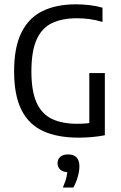

<svg xmlns="http://www.w3.org/2000/svg" viewBox="-20 -622 553 875"><path d="M338.2 5.3Q242 5.3 176.6 -24.6Q111.2 -54.5 77.8 -121.1Q44.3 -187.6 44.3 -297Q44.3 -406.4 77.6 -473.6Q110.9 -540.8 173.7 -571.5Q236.6 -602.3 325.1 -602.3Q357.5 -602.3 388.5 -598.6Q419.5 -595 447.2 -586.8V-522.1Q416.9 -531.1 388.1 -535Q359.3 -538.8 330.6 -538.8Q262.8 -538.8 216.7 -516.6Q170.5 -494.4 146.8 -441.5Q123.1 -388.6 123.1 -296.5Q123.1 -206.7 146.6 -154.5Q170.1 -102.4 216.6 -80.1Q263.2 -57.9 332.3 -57.9Q352.5 -57.9 372.2 -59.5Q391.9 -61.1 409.6 -64.6L387 -42.2V-289H457.8V-5.5Q424.8 0.5 395.6 2.9Q366.4 5.3 338.2 5.3ZM266.4 232.8Q279.2 203.4 283.6 182.3Q288 161.2 288 140.8L300.1 162.7H292Q267.9 162.7 255.1 151.3Q242.2 140 242.2 121.7Q242.2 103.7 254.7 92.7Q267.2 81.7 290.5 81.7Q315.8 81.7 328.8 95.4Q341.8 109 341.8 136Q341.8 157.1 334.6 183.3Q327.3 209.5 314.1 232.8Z"/></svg>

Font: Encode Sans SC Condensed Thin
Style: Regular
Weight: 100
Width: 3
Designer: Multiple Designers
Foundry: Impallari Type
Version: Version 3.002